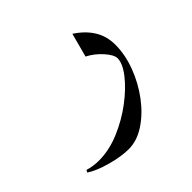

<svg xmlns="http://www.w3.org/2000/svg" viewBox="-154 -275 528 528"><g transform="rotate(-45 110.5 -11.0)"><path d="M-55.7 120.6 -52.2 113.8Q-32.2 120.1 -9.3 120.1Q30.3 120.1 71.5 102.8Q112.8 85.4 147.7 59.1Q182.6 32.7 204.1 5.1Q225.6 -22.5 225.6 -42.5Q225.6 -56.2 207.5 -76.4Q189.5 -96.7 166.5 -108.4L185.1 -178.2Q215.3 -158.7 231.4 -132.8Q247.6 -106.9 247.6 -73.2Q247.6 -34.7 232.4 5.6Q217.3 45.9 191.7 80.1Q166 114.3 134.5 135Q103 155.8 70.8 155.8Q41.5 155.8 3.7 145.3Q-34.2 134.8 -55.7 120.6Z"/></g></svg>

Font: Lateef Light
Style: Regular
Weight: 300
Designer: SIL International
Foundry: SIL International
Version: Version 4.200